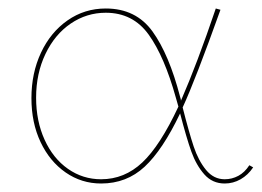

<svg xmlns="http://www.w3.org/2000/svg" viewBox="-20 -429 616 452"><path d="M576 -35Q564 -17 546.5 -7Q529 3 509 3Q480 3 461 -18.5Q442 -40 430.5 -72Q419 -104 404 -162Q363 -76 320.5 -36.5Q278 3 218 3Q172 3 134.5 -23Q97 -49 75.5 -94.5Q54 -140 54 -198Q54 -257 76.5 -305Q99 -353 139 -381Q179 -409 229 -409Q300 -409 339 -355Q378 -301 404 -201Q406 -195 406 -192Q444 -279 488 -409L499 -406Q440 -241 410 -176Q425 -117 436 -84Q447 -51 465 -29Q483 -7 509 -7Q526 -7 541 -15Q556 -23 567 -40ZM400 -178 394 -199Q367 -296 330 -347.5Q293 -399 229 -399Q184 -399 146.5 -373.5Q109 -348 87 -302Q65 -256 65 -199Q65 -144 85 -100Q105 -56 140 -31.5Q175 -7 218 -7Q273 -7 315 -46.5Q357 -86 400 -178Z"/></svg>

Font: Ysabeau Infant Hairline
Style: Regular
Weight: 100
Designer: Christian Thalmann (Catharsis Fonts)
Version: Version 0.003